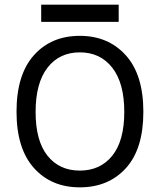

<svg xmlns="http://www.w3.org/2000/svg" viewBox="-20 -794 686 825"><path d="M157 -700V-774H490V-700ZM51 -314Q51 -473 125.5 -556.5Q200 -640 323 -640Q445 -640 520.5 -556.5Q596 -473 596 -313.5Q596 -154 521 -71.5Q446 11 323 11Q200 11 125.5 -72.5Q51 -156 51 -314ZM184 -503Q133 -437 133 -313Q133 -189 184 -125Q235 -61 323 -61Q411 -61 462.5 -125Q514 -189 514 -313Q514 -437 462.5 -503Q411 -569 323 -569Q235 -569 184 -503Z"/></svg>

Font: Karmilla
Style: Regular
Weight: 400
Designer: Jonathan Pinhorn
Version: Version 1.000